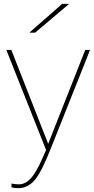

<svg xmlns="http://www.w3.org/2000/svg" viewBox="-20 -770 489 1000"><path d="M246 0Q195 130 159 170Q123 210 75 210Q55 210 40 206V186Q57 190 79 190Q111 190 139.5 160Q168 130 202 52L220 11L13 -510H39L231 -21L424 -510H449ZM135 -600V-602L304 -750H338V-748L163 -600Z"/></svg>

Font: Nacelle Thin
Style: Regular
Weight: 100
Designer: Sora Sagano
Foundry: Sora Sagano
Version: Version 1.000;FEAKit 1.0